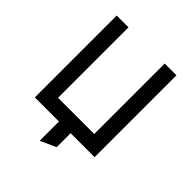

<svg xmlns="http://www.w3.org/2000/svg" viewBox="-232 -848 1161 1161"><g transform="rotate(45 348.5 -267.5)"><path d="M93 0V-700H194V-97.5H503.5V-700H604V0ZM299 165V-72.5H399V119.5Z"/></g></svg>

Font: Overpass Medium
Style: Regular
Weight: 500
Designer: Delve Withrington, Dave Bailey, Thomas Jockin
Foundry: Delve Fonts LLC
Version: Version 4.000